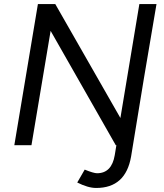

<svg xmlns="http://www.w3.org/2000/svg" viewBox="-20 -720 814 952"><path d="M51 0 168 -700H254L577 -135L671 -700H756L694 -334L630 56Q603 212 457 212Q436 212 412.5 205Q389 198 363 185L400 121Q422 130 437.5 134.5Q453 139 461 139Q534 139 549 49L557 0H554L231 -567L136 0Z"/></svg>

Font: Figtree
Style: Italic
Weight: 400
Italic angle: -9.5°
Foundry: Erik Kennedy
Version: Version 2.001; ttfautohint (v1.8.4.7-5d5b);gftools[0.9.27]